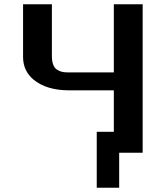

<svg xmlns="http://www.w3.org/2000/svg" viewBox="-20 -715 786 899"><path d="M88 -448V-695H223V-453Q223 -428 229.5 -411.5Q236 -395 248 -388Q260 -381 271 -378.5Q282 -376 298 -376H513V-695H648V0H538V164H433V-98H513V-292H304Q197 -292 136 -343Q88 -384 88 -448Z"/></svg>

Font: Coval
Style: Bold
Weight: 700
Foundry: Context Ltd
Version: Version 001.000